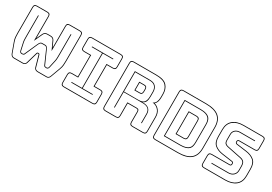

<svg xmlns="http://www.w3.org/2000/svg" viewBox="27 -1601 3521 2483"><g transform="rotate(30 1787.5 -360.0)"><path d="M439 -345Q455 -345 465 -335.5Q475 -326 488 -298L570 -114Q574 -104 582 -102Q590 -100 597 -100H602Q610 -100 617 -106.5Q624 -113 625 -121L650 -235Q654 -254 654.5 -284Q655 -314 655 -336V-630H665V-335Q665 -313 664.5 -283Q664 -253 660 -234L635 -121Q631 -105 622.5 -97.5Q614 -90 602 -90H595Q586 -90 576 -93.5Q566 -97 562 -107L480 -293Q468 -320 459.5 -327.5Q451 -335 439 -335H394Q382 -335 373.5 -327.5Q365 -320 353 -293L271 -107Q267 -97 257 -93.5Q247 -90 238 -90H231Q219 -90 210.5 -97.5Q202 -105 198 -121L173 -234Q169 -253 168.5 -283Q168 -313 168 -335V-630H178V-336Q178 -314 178.5 -284Q179 -254 183 -235L208 -121Q209 -113 216 -106.5Q223 -100 231 -100H236Q243 -100 251 -102Q259 -104 263 -114L345 -298Q358 -326 368 -335.5Q378 -345 394 -345ZM586 -720Q567 -720 558.5 -711.5Q550 -703 550 -684V-316L492 -442Q484 -459 471 -466Q458 -473 439 -473H397Q378 -473 365 -466Q352 -459 344 -442L286 -316V-684Q286 -703 277.5 -711.5Q269 -720 250 -720H96Q77 -720 68.5 -711.5Q60 -703 60 -684V-298Q60 -266 62.5 -238.5Q65 -211 78 -174L128 -36Q133 -20 144.5 -10Q156 0 172 0H304Q320 0 331 -7.5Q342 -15 346 -30L393 -193Q396 -203 400.5 -206.5Q405 -210 411 -210H420Q426 -210 430.5 -206.5Q435 -203 438 -193L484 -30Q488 -14 501 -7Q514 0 530 0H663Q679 0 688.5 -10.5Q698 -21 703 -36L753 -172Q766 -209 768.5 -236.5Q771 -264 771 -296V-684Q771 -703 762.5 -711.5Q754 -720 735 -720ZM304 10H172Q153 10 139 -2Q125 -14 119 -33L69 -171Q55 -208 52.5 -236.5Q50 -265 50 -298V-684Q50 -708 61 -719Q72 -730 96 -730H250Q274 -730 285 -719Q296 -708 296 -684V-361L335 -446Q345 -466 359.5 -474.5Q374 -483 397 -483H439Q462 -483 476.5 -474.5Q491 -466 501 -446L540 -361V-684Q540 -708 550.5 -719Q561 -730 586 -730H735Q759 -730 770 -719Q781 -708 781 -684V-296Q781 -263 778.5 -234.5Q776 -206 762 -169L712 -33Q706 -14 694 -2Q682 10 663 10H530Q510 10 495 1Q480 -8 474 -27L428 -190Q427 -194 425 -197Q423 -200 420 -200H411Q408 -200 406 -197Q404 -194 403 -190L356 -27Q350 -9 336.5 0.5Q323 10 304 10Z M920 10Q896 10 885 -1Q874 -12 874 -36V-155Q874 -179 885 -190Q896 -201 920 -201H1009V-517H920Q896 -517 885 -528Q874 -539 874 -563V-684Q874 -708 885 -719Q896 -730 920 -730H1346Q1370 -730 1381 -719Q1392 -708 1392 -684V-563Q1392 -539 1381 -528Q1370 -517 1346 -517H1259V-201H1346Q1370 -201 1381 -190Q1392 -179 1392 -155V-36Q1392 -12 1381 -1Q1370 10 1346 10ZM920 0H1346Q1365 0 1373.5 -8.5Q1382 -17 1382 -36V-155Q1382 -174 1373.5 -182.5Q1365 -191 1346 -191H1249V-527H1346Q1365 -527 1373.5 -535.5Q1382 -544 1382 -563V-684Q1382 -703 1373.5 -711.5Q1365 -720 1346 -720H920Q901 -720 892.5 -711.5Q884 -703 884 -684V-563Q884 -544 892.5 -535.5Q901 -527 920 -527H1019V-191H920Q901 -191 892.5 -182.5Q884 -174 884 -155V-36Q884 -17 892.5 -8.5Q901 0 920 0ZM1292 -90H974V-100H1129V-620H974V-630H1292V-620H1139V-100H1292Z M1841 -620H1623V-331H1841Q1903 -331 1924 -361Q1945 -391 1945 -446V-516Q1945 -562 1919.5 -591Q1894 -620 1841 -620ZM1731 -540H1806Q1832 -540 1841 -526.5Q1850 -513 1850 -493V-459Q1850 -439 1841 -425.5Q1832 -412 1806 -412H1731ZM1806 -530H1741V-422H1806Q1827 -422 1833.5 -432.5Q1840 -443 1840 -459V-493Q1840 -509 1833.5 -519.5Q1827 -530 1806 -530ZM1623 -90H1613V-630H1841Q1899 -630 1927 -597.5Q1955 -565 1955 -516V-447Q1955 -401 1943 -371.5Q1931 -342 1895 -331H1906Q1967 -331 1997 -303.5Q2027 -276 2027 -224V-90H2017V-224Q2017 -273 1990 -297.5Q1963 -322 1906 -322H1623ZM1695 0Q1714 0 1722.5 -8.5Q1731 -17 1731 -36V-232H1871Q1892 -232 1900.5 -221.5Q1909 -211 1909 -189V-36Q1909 -17 1917.5 -8.5Q1926 0 1945 0H2100Q2119 0 2127.5 -8.5Q2136 -17 2136 -36V-248Q2136 -311 2102.5 -349Q2069 -387 2015 -393Q2046 -406 2058.5 -435.5Q2071 -465 2071 -507V-553Q2071 -627 2028.5 -673.5Q1986 -720 1874 -720H1541Q1522 -720 1513.5 -711.5Q1505 -703 1505 -684V-36Q1505 -17 1513.5 -8.5Q1522 0 1541 0ZM1695 10H1541Q1517 10 1506 -1Q1495 -12 1495 -36V-684Q1495 -708 1506 -719Q1517 -730 1541 -730H1874Q1993 -730 2037 -680.5Q2081 -631 2081 -553V-507Q2081 -470 2072 -442.5Q2063 -415 2042 -398Q2089 -385 2117.5 -346Q2146 -307 2146 -248V-36Q2146 -12 2135 -1Q2124 10 2100 10H1945Q1921 10 1910 -1Q1899 -12 1899 -36V-189Q1899 -205 1893 -213.5Q1887 -222 1871 -222H1741V-36Q1741 -12 1730 -1Q1719 10 1695 10Z M2877 -204Q2877 -96 2814.5 -43Q2752 10 2621 10H2284Q2260 10 2249 -1Q2238 -12 2238 -36V-684Q2238 -708 2249 -719Q2260 -730 2284 -730H2621Q2752 -730 2814.5 -677Q2877 -624 2877 -516ZM2621 0Q2746 0 2806.5 -50Q2867 -100 2867 -204V-516Q2867 -620 2806.5 -670Q2746 -720 2621 -720H2284Q2265 -720 2256.5 -711.5Q2248 -703 2248 -684V-36Q2248 -17 2256.5 -8.5Q2265 0 2284 0ZM2357 -90V-630H2599Q2650 -630 2681.5 -619Q2713 -608 2730 -589.5Q2747 -571 2753 -545.5Q2759 -520 2759 -491V-226Q2759 -197 2753.5 -172Q2748 -147 2731 -129Q2714 -111 2682 -100.5Q2650 -90 2599 -90ZM2599 -620H2367V-100H2599Q2647 -100 2676.5 -109.5Q2706 -119 2722 -135.5Q2738 -152 2743.5 -175.5Q2749 -199 2749 -226V-491Q2749 -518 2743 -542Q2737 -566 2721 -583Q2705 -600 2675.5 -610Q2646 -620 2599 -620ZM2475 -529H2594Q2618 -529 2629.5 -517.5Q2641 -506 2641 -481V-238Q2641 -213 2629.5 -201Q2618 -189 2594 -189H2475ZM2594 -519H2485V-199H2594Q2613 -199 2622 -208.5Q2631 -218 2631 -238V-481Q2631 -500 2622 -509.5Q2613 -519 2594 -519Z M3545 -176Q3545 -86 3487 -38Q3429 10 3328 10H3012Q2988 10 2977 -1Q2966 -12 2966 -36V-153Q2966 -177 2977 -188Q2988 -199 3012 -199H3281Q3289 -199 3293 -205Q3297 -211 3297 -218Q3297 -229 3293 -235Q3289 -241 3280 -242L3130 -263Q3055 -274 3010.5 -312.5Q2966 -351 2966 -439V-544Q2966 -634 3023.5 -682Q3081 -730 3183 -730H3463Q3487 -730 3498 -719Q3509 -708 3509 -684V-565Q3509 -541 3498 -530Q3487 -519 3463 -519H3230Q3222 -519 3217.5 -513Q3213 -507 3213 -499Q3213 -490 3217.5 -484Q3222 -478 3231 -477L3380 -457Q3455 -446 3500 -407.5Q3545 -369 3545 -281ZM3328 0Q3424 0 3479.5 -45.5Q3535 -91 3535 -176V-281Q3535 -365 3492 -401Q3449 -437 3379 -447L3230 -467Q3217 -468 3210 -477Q3203 -486 3203 -499Q3203 -512 3210 -520.5Q3217 -529 3230 -529H3463Q3482 -529 3490.5 -537.5Q3499 -546 3499 -565V-684Q3499 -703 3490.5 -711.5Q3482 -720 3463 -720H3183Q3086 -720 3031 -674.5Q2976 -629 2976 -544V-439Q2976 -355 3018.5 -319Q3061 -283 3131 -273L3281 -252Q3294 -251 3300.5 -243Q3307 -235 3307 -218Q3307 -206 3300.5 -197.5Q3294 -189 3281 -189H3012Q2993 -189 2984.5 -180.5Q2976 -172 2976 -153V-36Q2976 -17 2984.5 -8.5Q2993 0 3012 0ZM3409 -630V-620H3187Q3145 -620 3120 -597Q3095 -574 3095 -539V-457Q3095 -422 3109 -408Q3123 -394 3146 -390L3357 -347Q3387 -341 3406.5 -321Q3426 -301 3426 -249V-191Q3426 -147 3396 -118.5Q3366 -90 3315 -90H3066V-100H3315Q3361 -100 3388.5 -125.5Q3416 -151 3416 -191V-249Q3416 -296 3399.5 -313.5Q3383 -331 3355 -337L3144 -380Q3118 -385 3101.5 -400.5Q3085 -416 3085 -457V-539Q3085 -579 3113 -604.5Q3141 -630 3187 -630Z"/></g></svg>

Font: Bungee Outline
Style: Regular
Weight: 400
Designer: David Jonathan Ross
Foundry: David Jonathan Ross
Version: Version 1.000;PS 1.0;hotconv 1.0.72;makeotf.lib2.5.5900